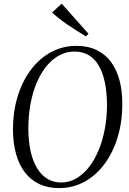

<svg xmlns="http://www.w3.org/2000/svg" viewBox="-20 -998 694 1030"><path d="M296.5 11Q236 11 190 -11Q144 -33 112.8 -74.2Q81.5 -115.5 65.8 -173.2Q50 -231 49.5 -302.5Q49.5 -399.5 74.8 -481.2Q100 -563 145.8 -623.8Q191.5 -684.5 253.8 -718.2Q316 -752 390 -752Q451.5 -752 497.8 -729.8Q544 -707.5 574.8 -666.5Q605.5 -625.5 620.8 -568.8Q636 -512 636 -442.5Q636.5 -346.5 611.8 -264Q587 -181.5 541.8 -119.8Q496.5 -58 434 -23.5Q371.5 11 296.5 11ZM308.5 -19Q351 -19 388.5 -40.5Q426 -62 456.2 -100.2Q486.5 -138.5 508.5 -191Q530.5 -243.5 542.2 -305.8Q554 -368 554 -436Q553.5 -504.5 542.2 -557.5Q531 -610.5 509 -647.2Q487 -684 454.5 -702.8Q422 -721.5 379 -721.5Q336.5 -721.5 298.8 -701.5Q261 -681.5 230.2 -644.2Q199.5 -607 177.5 -555.5Q155.5 -504 143.8 -441.2Q132 -378.5 132 -307.5Q132.5 -240 144.2 -186.8Q156 -133.5 178.8 -96Q201.5 -58.5 234 -38.8Q266.5 -19 308.5 -19ZM440.5 -803Q416 -818 390.5 -834Q365 -850 340.8 -866.8Q316.5 -883.5 295.8 -899.8Q275 -916 259.5 -931L311 -978.5L455 -816.5Z"/></svg>

Font: Merriweather 120pt Light
Style: Italic
Weight: 300
Italic angle: -7.8°
Version: Version 2.101